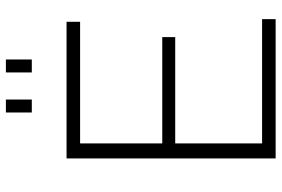

<svg xmlns="http://www.w3.org/2000/svg" viewBox="-172 -784 956 652"><g transform="rotate(-90 306.0 -458.0)"><path d="M294 -828H250V-916H294ZM430 -828H386V-916H430ZM145 -46H567V0H94V-710H558V-664H145V-385H506V-341H145Z"/></g></svg>

Font: Raleway
Style: Light
Weight: 300
Designer: Matt McInerney, Pablo Impallari, Rodrigo Fuenzalida
Foundry: Matt McInerney, Pablo Impallari, Rodrigo Fuenzalida
Version: Version 3.000